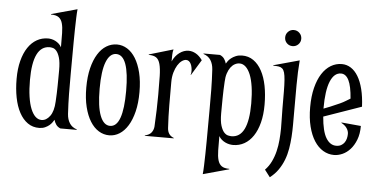

<svg xmlns="http://www.w3.org/2000/svg" viewBox="-55 -763 2065 1050"><g transform="rotate(5 978.0 -238.5)"><path d="M323.7 -304.7Q323.2 -247.1 324 -192.9Q324.7 -138.7 328.1 -82.5Q330.1 -52.7 343.3 -32Q356.4 -11.2 383.3 -2.4V0H293Q277.3 -6.8 269.3 -18.6Q261.2 -30.3 257.3 -44.4Q254.4 -39.1 248.3 -30.3Q242.2 -21.5 232.7 -13.4Q223.1 -5.4 209.7 0.7Q196.3 6.8 178.2 7.3Q141.6 7.8 114.3 -11.5Q86.9 -30.8 68.4 -65.2Q49.8 -99.6 40.5 -147Q31.2 -194.3 31.2 -250Q31.2 -305.2 42.5 -348.6Q53.7 -392.1 74 -422.4Q94.2 -452.6 122.3 -468.5Q150.4 -484.4 184.1 -484.4Q192.9 -484.4 203.1 -482.2Q213.4 -480 223.6 -474.9Q233.9 -469.7 242.9 -461.7Q252 -453.6 257.8 -442.4Q257.8 -487.8 257.3 -520.5Q256.8 -553.2 250.7 -574.5Q244.6 -595.7 230.2 -606Q215.8 -616.2 188 -616.2V-618.7L330.1 -657.7Q328.1 -640.1 327.1 -610.4Q326.2 -580.6 325.4 -545.9Q324.7 -511.2 324.5 -475.6Q324.2 -439.9 324.2 -410.2ZM186.5 -37.1Q212.4 -37.1 232.4 -64Q252.4 -90.8 254.9 -144.5Q256.3 -168.9 257.1 -190.7Q257.8 -212.4 258.1 -233.2Q258.3 -253.9 258.5 -274.4Q258.8 -294.9 258.8 -316.9Q258.8 -360.8 251.5 -385.3Q244.1 -409.7 234.1 -421.1Q224.1 -432.6 213.6 -435.1Q203.1 -437.5 196.8 -437.5Q104.5 -437.5 104.5 -250Q104.5 -198.2 110.4 -158.4Q116.2 -118.7 127.2 -91.8Q138.2 -64.9 153.1 -51Q168 -37.1 186.5 -37.1Z M488.3 -235.4Q488.3 -137.2 507.8 -87.4Q527.3 -37.6 562.5 -37.6Q598.1 -37.6 616 -87.4Q633.8 -137.2 633.8 -235.4Q633.8 -333.5 616 -382.8Q598.1 -432.1 562.5 -432.1Q527.3 -432.1 507.8 -382.8Q488.3 -333.5 488.3 -235.4ZM415 -235.4Q415 -295.4 426.5 -341.8Q438 -388.2 457.8 -419.9Q477.5 -451.7 504.4 -468Q531.2 -484.4 562.5 -484.4Q592.3 -484.4 618.7 -468Q645 -451.7 664.6 -419.9Q684.1 -388.2 695.6 -341.8Q707 -295.4 707 -235.4Q707 -175.3 695.6 -128.9Q684.1 -82.5 664.6 -50.8Q645 -19 618.7 -2.4Q592.3 14.2 562.5 14.2Q531.2 14.2 504.4 -2.4Q477.5 -19 457.8 -50.8Q438 -82.5 426.5 -128.9Q415 -175.3 415 -235.4Z M867.2 -418Q881.3 -449.2 905.3 -466.8Q929.2 -484.4 955.6 -484.4Q975.6 -484.4 995.1 -473.4Q1014.6 -462.4 1031.2 -439L979 -353.5L977.5 -354.5Q980.5 -362.3 980.5 -375.5Q980.5 -384.8 978.5 -395Q976.6 -405.3 972.4 -413.8Q968.3 -422.4 961.9 -427.7Q955.6 -433.1 946.3 -433.1Q934.6 -433.1 922.1 -424.1Q909.7 -415 899.4 -398.4Q889.2 -381.8 882.3 -358.2Q875.5 -334.5 875.5 -304.7Q875.5 -240.7 875.7 -178.5Q876 -116.2 879.9 -53.2Q882.3 -14.6 915.5 -2.4V0H756.8V-2.4Q781.7 -7.8 792.7 -22.2Q803.7 -36.6 805.2 -55.2Q807.6 -103.5 809.1 -146.2Q810.5 -189 810.5 -230Q810.5 -292 809.6 -333Q808.6 -374 802 -398.4Q795.4 -422.9 781 -432.9Q766.6 -442.9 739.7 -442.9V-445.3L872.1 -484.4Q868.2 -471.2 867.7 -453.9Q867.2 -436.5 867.2 -418Z M1097.2 -171.9Q1097.7 -229.5 1096.9 -283.7Q1096.2 -337.9 1092.8 -394Q1090.8 -423.8 1077.6 -444.6Q1064.5 -465.3 1037.6 -474.1V-476.6H1127.9Q1143.6 -469.7 1151.6 -458Q1159.7 -446.3 1163.6 -432.1Q1166.5 -437.5 1172.9 -446.3Q1179.2 -455.1 1189.5 -463.1Q1199.7 -471.2 1214.1 -477.3Q1228.5 -483.4 1247.6 -483.9Q1284.2 -484.4 1311.5 -465.1Q1338.9 -445.8 1357.4 -411.4Q1376 -377 1385.3 -329.6Q1394.5 -282.2 1394.5 -226.6Q1394.5 -171.4 1383.3 -127.9Q1372.1 -84.5 1351.8 -54.2Q1331.5 -23.9 1303.5 -8.1Q1275.4 7.8 1241.7 7.8Q1232.4 7.8 1221.4 5.6Q1210.4 3.4 1199.5 -1.7Q1188.5 -6.8 1179 -14.9Q1169.4 -22.9 1163.1 -34.2Q1163.1 11.2 1163.6 43.9Q1164.1 76.7 1170.2 97.9Q1176.3 119.1 1190.7 129.4Q1205.1 139.6 1232.9 139.6V142.1L1090.8 181.2Q1092.8 163.6 1093.8 133.8Q1094.7 104 1095.5 69.3Q1096.2 34.7 1096.4 -1Q1096.7 -36.6 1096.7 -66.4ZM1239.3 -439.5Q1225.6 -439.5 1212.9 -432.6Q1200.2 -425.8 1190.2 -412.4Q1180.2 -398.9 1173.6 -378.9Q1167 -358.9 1166 -332Q1164.6 -307.6 1163.8 -285.9Q1163.1 -264.2 1162.8 -243.4Q1162.6 -222.7 1162.4 -202.1Q1162.1 -181.6 1162.1 -159.7Q1162.1 -115.7 1169.9 -91.3Q1177.7 -66.9 1188.5 -55.4Q1199.2 -43.9 1210.7 -41.5Q1222.2 -39.1 1229 -39.1Q1321.3 -39.1 1321.3 -226.6Q1321.3 -278.3 1315.4 -318.1Q1309.6 -357.9 1298.6 -384.8Q1287.6 -411.6 1272.5 -425.5Q1257.3 -439.5 1239.3 -439.5Z M1493.7 -213.4Q1493.7 -268.6 1493.4 -307.1Q1493.2 -345.7 1491.2 -371.1Q1489.3 -396.5 1485.1 -411.1Q1481 -425.8 1472.9 -432.9Q1464.8 -439.9 1452.6 -441.7Q1440.4 -443.4 1422.9 -443.4V-445.8L1564.9 -484.9Q1559.6 -422.4 1559.3 -349.1Q1559.1 -275.9 1559.1 -195.3Q1559.1 -164.1 1559.1 -130.9Q1559.1 -97.7 1556.9 -64.5Q1554.7 -31.2 1549.3 1Q1543.9 33.2 1532.5 63Q1521 92.8 1502.9 118.9Q1484.9 145 1457.5 166L1427.7 127Q1448.7 105.5 1461.9 78.1Q1475.1 50.8 1482.4 20.5Q1489.7 -9.8 1492.4 -41.7Q1495.1 -73.7 1495.4 -104.5Q1495.6 -135.3 1494.6 -163.1Q1493.7 -190.9 1493.7 -213.4ZM1474.6 -603Q1474.6 -621.6 1487.3 -634.5Q1500 -647.5 1518.6 -647.5Q1537.1 -647.5 1550 -634.5Q1563 -621.6 1563 -603Q1563 -584.5 1550 -571.8Q1537.1 -559.1 1518.6 -559.1Q1500 -559.1 1487.3 -571.8Q1474.6 -584.5 1474.6 -603Z M1822.3 -166.5 1929.2 -156.7Q1929.2 -112.8 1916.7 -80.8Q1904.3 -48.8 1885 -27.6Q1865.7 -6.3 1842.3 3.9Q1818.8 14.2 1796.4 14.2Q1764.2 14.2 1736.3 -2.4Q1708.5 -19 1688 -50.8Q1667.5 -82.5 1655.8 -128.9Q1644 -175.3 1644 -235.4Q1644 -295.4 1655.8 -341.8Q1667.5 -388.2 1688 -419.9Q1708.5 -451.7 1736.3 -468.3Q1764.2 -484.9 1796.4 -484.9Q1823.2 -484.9 1845.9 -470.5Q1868.7 -456.1 1885.7 -428Q1902.8 -399.9 1913.3 -358.2Q1923.8 -316.4 1926.3 -262.2L1719.7 -189.9Q1726.1 -109.9 1748 -73.5Q1770 -37.1 1803.7 -37.1Q1819.8 -37.1 1830.8 -43.2Q1841.8 -49.3 1848.9 -59.3Q1856 -69.3 1859.1 -81.8Q1862.3 -94.2 1862.3 -107.4Q1862.3 -123 1852.3 -138.2Q1842.3 -153.3 1821.8 -164.1ZM1717.3 -233.4Q1731.4 -238.8 1752.4 -247.1Q1773.4 -255.4 1805.2 -270Q1823.2 -278.3 1836.4 -286.6Q1849.6 -294.9 1859.9 -300.8Q1855 -368.7 1839.1 -400.9Q1823.2 -433.1 1796.4 -433.1Q1758.8 -433.1 1738 -383.3Q1717.3 -333.5 1717.3 -235.4Z"/></g></svg>

Font: Smythe
Style: Regular
Weight: 400
Version: Version 1.000